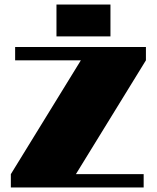

<svg xmlns="http://www.w3.org/2000/svg" viewBox="-20 -830 694 850"><path d="M469 -810V-669H230V-810ZM626 -622V-563L316 -59H616V0H28V-59L338 -563H47V-622Z"/></svg>

Font: Sarpanch Black
Style: Regular
Weight: 900
Designer: Manushi Parikh (Devanagari and Latin), Jyotish Sonowal (Devanagari)
Foundry: Indian Type Foundry
Version: Version 2.004;PS 1.0;hotconv 1.0.78;makeotf.lib2.5.61930; tt